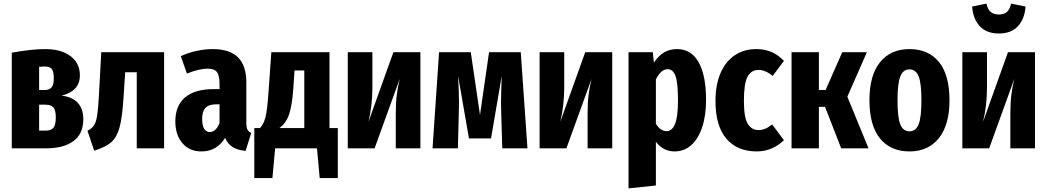

<svg xmlns="http://www.w3.org/2000/svg" viewBox="-20 -819 5779 1060"><path d="M440 -161Q440 -80 385.5 -40Q331 0 234 0H45V-528Q154 -548 229 -548Q318 -548 369.5 -509Q421 -470 421 -403Q421 -316 320 -291Q380 -284 410 -250.5Q440 -217 440 -161ZM196 -450V-322H227Q251 -322 264 -335.5Q277 -349 277 -386Q277 -425 265.5 -438.5Q254 -452 227 -452Q218 -452 196 -450ZM288 -171Q288 -212 274.5 -226.5Q261 -241 232 -241H196V-98H233Q261 -98 274.5 -113Q288 -128 288 -171Z M886 -531V0H735V-420H670L671 -419L662 -281Q655 -170 640 -115.5Q625 -61 594.5 -34Q564 -7 500 13L463 -97Q486 -109 498 -125.5Q510 -142 516 -179Q522 -216 526 -289L539 -531Z M1367 -85 1336 14Q1293 10 1265.5 -6.5Q1238 -23 1223 -58Q1177 17 1092 17Q1026 17 987 -28.5Q948 -74 948 -149Q948 -236 1002 -281.5Q1056 -327 1160 -327H1192V-355Q1192 -403 1177.5 -421.5Q1163 -440 1126 -440Q1080 -440 1012 -413L978 -509Q1019 -528 1065.5 -538Q1112 -548 1154 -548Q1248 -548 1294 -502.5Q1340 -457 1340 -363V-141Q1340 -116 1346 -104Q1352 -92 1367 -85ZM1192 -140V-243H1174Q1133 -243 1114.5 -223.5Q1096 -204 1096 -162Q1096 -127 1107 -108.5Q1118 -90 1138 -90Q1155 -90 1169 -103Q1183 -116 1192 -140Z M1845 -112V164H1745L1730 0H1499L1484 164H1384V-112H1415Q1435 -131 1445.5 -171.5Q1456 -212 1463 -319L1478 -531H1799V-112ZM1660 -430H1606L1599 -326Q1592 -232 1575 -184.5Q1558 -137 1522 -112H1660Z M2301 0H2165V-191Q2165 -251 2170.5 -295.5Q2176 -340 2187 -384L2048 0H1900V-531H2036V-338Q2036 -236 2014 -146L2152 -531H2301Z M2892 0H2753L2747 -197Q2746 -217 2746 -254Q2746 -296 2750 -400L2691 -55H2569L2509 -400Q2514 -312 2514 -252Q2514 -217 2513 -198L2508 0H2368L2404 -531H2579L2630 -184L2680 -531H2855Z M3360 0H3224V-191Q3224 -251 3229.5 -295.5Q3235 -340 3246 -384L3107 0H2959V-531H3095V-338Q3095 -236 3073 -146L3211 -531H3360Z M3878 -267Q3878 -181 3856.5 -116.5Q3835 -52 3796 -17.5Q3757 17 3704 17Q3642 17 3601 -36V205L3450 221V-531H3584L3590 -473Q3616 -512 3647 -530Q3678 -548 3718 -548Q3796 -548 3837 -475.5Q3878 -403 3878 -267ZM3723 -265Q3723 -364 3709 -400.5Q3695 -437 3666 -437Q3630 -437 3601 -381V-136Q3626 -95 3660 -95Q3690 -95 3706.5 -134Q3723 -173 3723 -265Z M4308 -483 4246 -400Q4205 -433 4168 -433Q4127 -433 4107 -395.5Q4087 -358 4087 -262Q4087 -171 4108 -136Q4129 -101 4167 -101Q4187 -101 4204 -108Q4221 -115 4243 -132L4308 -45Q4243 17 4158 17Q4050 17 3990 -53.5Q3930 -124 3930 -261Q3930 -350 3957.5 -414.5Q3985 -479 4036 -513.5Q4087 -548 4156 -548Q4202 -548 4239 -532Q4276 -516 4308 -483Z M4766 -531 4658 -285 4775 0H4624L4535 -229H4501V0H4350V-531H4501V-322H4538L4630 -531Z M5222 -265Q5222 -130 5163.5 -56.5Q5105 17 5001 17Q4897 17 4838.5 -54.5Q4780 -126 4780 -266Q4780 -403 4838.5 -475.5Q4897 -548 5001 -548Q5105 -548 5163.5 -477Q5222 -406 5222 -265ZM4935 -266Q4935 -170 4950.5 -132Q4966 -94 5001 -94Q5036 -94 5051.5 -132.5Q5067 -171 5067 -265Q5067 -360 5051.5 -398Q5036 -436 5001 -436Q4966 -436 4950.5 -397.5Q4935 -359 4935 -266Z M5694 0H5558V-191Q5558 -251 5563.5 -295.5Q5569 -340 5580 -384L5441 0H5293V-531H5429V-338Q5429 -236 5407 -146L5545 -531H5694ZM5347 -783 5426 -799Q5433 -767 5449.5 -753Q5466 -739 5495 -739Q5523 -739 5539 -753Q5555 -767 5562 -799L5642 -783Q5637 -714 5599.5 -674Q5562 -634 5495 -634Q5427 -634 5389.5 -674Q5352 -714 5347 -783Z"/></svg>

Font: Fira Sans Extra Condensed
Style: Bold
Weight: 700
Width: 1
Designer: Carrois Corporate & Edenspiekermann AG
Foundry: Carrois Corporate GbR & Edenspiekermann AG
Version: Version 4.203